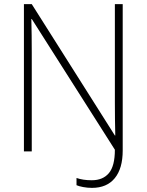

<svg xmlns="http://www.w3.org/2000/svg" viewBox="-20 -734 711 931"><path d="M426 177Q404 177 383 173Q362 169 351 164V129Q382 140 425 140Q479 140 508 105.5Q537 71 537 -8L134 -642H132Q133 -602 133.5 -562Q134 -522 134 -479V0H96V-714H134L537 -77H539Q538 -114 537.5 -156.5Q537 -199 537 -238V-714H575V-4Q575 83 536.5 130Q498 177 426 177Z"/></svg>

Font: Noto Sans Disp ExtLt
Style: Regular
Weight: 200
Designer: Monotype Design Team
Foundry: Monotype Imaging Inc.
Version: Version 2.000;GOOG;noto-source:20170915:90ef993387c0